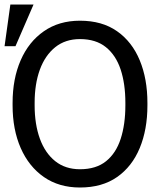

<svg xmlns="http://www.w3.org/2000/svg" viewBox="-21 -812 701 842"><path d="M329.6 10.3Q237.8 10.3 171.6 -35.6Q105.5 -81.5 69.8 -162.8Q34.2 -244.1 34.2 -350.1V-360.4Q34.2 -466.3 69.6 -547.6Q105 -628.9 171.4 -675Q237.8 -721.2 329.6 -721.2Q426.8 -721.2 492.4 -675Q558.1 -628.9 591.8 -547.6Q625.5 -466.3 625.5 -360.4V-350.1Q625.5 -244.1 591.8 -162.8Q558.1 -81.5 492.4 -35.6Q426.8 10.3 329.6 10.3ZM329.6 -69.8Q400.4 -69.8 444.1 -105Q487.8 -140.1 508.3 -203.4Q528.8 -266.6 528.8 -350.1V-361.3Q528.8 -444.3 508.1 -507.1Q487.3 -569.8 443.4 -605.2Q399.4 -640.6 329.6 -640.6Q265.6 -640.6 221.2 -605Q176.8 -569.3 153.8 -506.6Q130.9 -443.8 130.9 -361.3V-350.1Q130.9 -267.1 153.8 -203.9Q176.8 -140.6 221.2 -105.2Q265.6 -69.8 329.6 -69.8ZM-1 -609.4 24.4 -792H126L46.9 -609.4Z"/></svg>

Font: Roboto Slab
Style: Regular
Weight: 400
Designer: Google
Version: Version 2.000; ttfautohint (v1.8.1.43-b0c9)